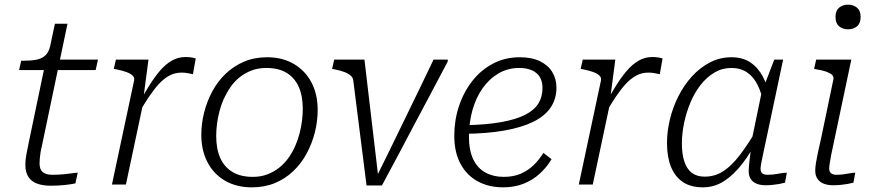

<svg xmlns="http://www.w3.org/2000/svg" viewBox="-20 -793 3752 825"><path d="M198 5Q164 5 139.5 -4Q115 -13 102 -33Q89 -53 89 -85Q89 -105 93 -127.5Q97 -150 103 -178L175 -523L210 -537H401L391 -492H62L71 -532H80Q113 -532 136.5 -536.5Q160 -541 175 -555Q190 -569 196 -597L216 -691H270L160 -166Q156 -150 154 -136.5Q152 -123 151 -112Q150 -101 150 -91Q150 -65 163.5 -53.5Q177 -42 206 -42Q229 -42 251 -44Q273 -46 290 -48.5Q307 -51 314 -51L304 -5Q286 -1 257.5 2Q229 5 198 5Z M461 0H521L600 -372L596 -370L618 -537H478L469 -497L480 -495Q505 -490 523 -483.5Q541 -477 550 -468Q559 -459 556 -446ZM821 -542Q818 -543 806 -545.5Q794 -548 777 -548Q745 -548 717.5 -532Q690 -516 666 -487.5Q642 -459 618 -420Q594 -381 567 -335L579 -311Q601 -349 622 -380Q643 -411 664 -433.5Q685 -456 708.5 -468.5Q732 -481 760 -481Q776 -481 787.5 -478.5Q799 -476 809 -474Z M1249 -167Q1260 -192 1267 -219Q1274 -246 1277.5 -273Q1281 -300 1281 -325Q1281 -381 1263.5 -420Q1246 -459 1211.5 -480Q1177 -501 1124 -501Q1090 -501 1062 -490.5Q1034 -480 1011 -462Q988 -444 971 -419.5Q954 -395 941 -367Q930 -342 923 -315Q916 -288 912.5 -261.5Q909 -235 909 -209Q909 -153 926.5 -114Q944 -75 979 -54Q1014 -33 1066 -33Q1100 -33 1128 -43.5Q1156 -54 1179 -72Q1202 -90 1219.5 -114.5Q1237 -139 1249 -167ZM845 -213Q845 -261 857 -309Q869 -357 892 -400Q915 -443 949.5 -476Q984 -509 1028.5 -528Q1073 -547 1128 -547Q1194 -547 1243 -518Q1292 -489 1318.5 -438.5Q1345 -388 1345 -321Q1345 -272 1333 -224.5Q1321 -177 1298 -134Q1275 -91 1240.5 -58Q1206 -25 1161.5 -6.5Q1117 12 1062 12Q996 12 947 -16.5Q898 -45 871.5 -96Q845 -147 845 -213Z M1546 -537H1416L1407 -497L1418 -495Q1443 -490 1460 -483.5Q1477 -477 1487 -468Q1497 -459 1498 -447L1555 4H1621Q1657 -62 1692 -128.5Q1727 -195 1762.5 -262Q1798 -329 1833.5 -395.5Q1869 -462 1904 -529V-537H1843Q1812 -472 1781 -408Q1750 -344 1719 -280.5Q1688 -217 1657 -153Q1626 -89 1594 -25L1607 -19Z M2142 12Q2080 12 2032.5 -14Q1985 -40 1958.5 -89.5Q1932 -139 1932 -210Q1932 -276 1952 -336.5Q1972 -397 2009 -444.5Q2046 -492 2098 -519.5Q2150 -547 2213 -547Q2265 -547 2300 -530Q2335 -513 2353 -483.5Q2371 -454 2371 -416Q2371 -368 2346 -331Q2321 -294 2271 -269.5Q2221 -245 2147 -232Q2073 -219 1975 -218L1980 -255Q2072 -257 2135 -268.5Q2198 -280 2237 -300Q2276 -320 2293.5 -348.5Q2311 -377 2311 -415Q2311 -443 2299.5 -462Q2288 -481 2265.5 -491Q2243 -501 2211 -501Q2162 -501 2122 -477.5Q2082 -454 2053.5 -413.5Q2025 -373 2010 -319.5Q1995 -266 1995 -206Q1995 -147 2013.5 -108.5Q2032 -70 2066 -51.5Q2100 -33 2144 -33Q2187 -33 2218.5 -47Q2250 -61 2273.5 -84Q2297 -107 2315 -136L2350 -109Q2330 -75 2299.5 -47Q2269 -19 2229.5 -3.5Q2190 12 2142 12Z M2467 0H2527L2606 -372L2602 -370L2624 -537H2484L2475 -497L2486 -495Q2511 -490 2529 -483.5Q2547 -477 2556 -468Q2565 -459 2562 -446ZM2827 -542Q2824 -543 2812 -545.5Q2800 -548 2783 -548Q2751 -548 2723.5 -532Q2696 -516 2672 -487.5Q2648 -459 2624 -420Q2600 -381 2573 -335L2585 -311Q2607 -349 2628 -380Q2649 -411 2670 -433.5Q2691 -456 2714.5 -468.5Q2738 -481 2766 -481Q2782 -481 2793.5 -478.5Q2805 -476 2815 -474Z M3287 -376 3263 -342Q3253 -392 3235.5 -427.5Q3218 -463 3190 -482Q3162 -501 3122 -501Q3083 -501 3049.5 -481Q3016 -461 2990 -427.5Q2964 -394 2946.5 -352Q2929 -310 2919.5 -264.5Q2910 -219 2910 -177Q2910 -131 2920.5 -99Q2931 -67 2952.5 -50.5Q2974 -34 3008 -34Q3052 -34 3088 -57.5Q3124 -81 3158 -125.5Q3192 -170 3229 -232L3239 -201Q3207 -138 3170 -90Q3133 -42 3091.5 -15Q3050 12 3000 12Q2948 12 2914 -11Q2880 -34 2863 -76.5Q2846 -119 2846 -178Q2846 -228 2858.5 -280Q2871 -332 2895 -379.5Q2919 -427 2953 -464.5Q2987 -502 3030 -524.5Q3073 -547 3123 -547Q3171 -547 3204 -525Q3237 -503 3257.5 -464.5Q3278 -426 3287 -376ZM3345 -537 3273 -197Q3265 -160 3259.5 -134Q3254 -108 3251 -92Q3248 -76 3248 -68Q3248 -54 3255.5 -48Q3263 -42 3278 -42Q3302 -42 3324 -46.5Q3346 -51 3361 -51L3353 -8Q3342 -5 3328 -2.5Q3314 0 3299 1.5Q3284 3 3269 3Q3248 3 3231.5 -3.5Q3215 -10 3206 -23.5Q3197 -37 3197 -58Q3197 -72 3200.5 -103Q3204 -134 3209 -169L3206 -171L3254 -403L3259 -412L3307 -537Z M3483 -60Q3483 -74 3486 -93Q3489 -112 3494.5 -137.5Q3500 -163 3508 -198L3561 -452Q3563 -464 3555 -471.5Q3547 -479 3530.5 -485Q3514 -491 3488 -495L3478 -497L3487 -537H3638L3563 -182Q3556 -152 3552 -130Q3548 -108 3545.5 -93Q3543 -78 3543 -69Q3543 -55 3551 -48.5Q3559 -42 3574 -42Q3590 -42 3604.5 -44Q3619 -46 3632.5 -48.5Q3646 -51 3655 -51L3647 -8Q3636 -5 3621.5 -2.5Q3607 0 3591.5 1.5Q3576 3 3560 3Q3537 3 3520 -3.5Q3503 -10 3493 -24Q3483 -38 3483 -60ZM3570 -720Q3570 -747 3585.5 -760Q3601 -773 3624 -773Q3647 -773 3662.5 -760Q3678 -747 3678 -720Q3678 -693 3662.5 -680Q3647 -667 3624 -667Q3601 -667 3585.5 -680Q3570 -693 3570 -720Z"/></svg>

Font: Roboto Serif 20pt ExtraLight
Style: Italic
Weight: 250
Italic angle: -10°
Version: Version 1.007